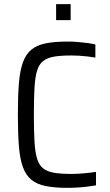

<svg xmlns="http://www.w3.org/2000/svg" viewBox="-20 -896 528 924"><path d="M305 8Q243 8 200.5 -0.5Q158 -9 131.5 -30.5Q105 -52 90.5 -91Q76 -130 71 -192.5Q66 -255 66 -344Q66 -433 71 -495Q76 -557 90.5 -596.5Q105 -636 131.5 -657.5Q158 -679 200.5 -687.5Q243 -696 305 -696Q329 -696 353.5 -694Q378 -692 400.5 -689Q423 -686 439 -682V-619Q420 -622 399.5 -624.5Q379 -627 359.5 -628Q340 -629 323 -629Q273 -629 240.5 -623.5Q208 -618 188 -602.5Q168 -587 158.5 -556Q149 -525 146 -473.5Q143 -422 143 -344Q143 -267 146 -215Q149 -163 158.5 -132Q168 -101 188 -85.5Q208 -70 240.5 -64.5Q273 -59 323 -59Q353 -59 385.5 -62Q418 -65 442 -69V-4Q424 -1 401 2Q378 5 353 6.5Q328 8 305 8ZM250 -799V-876H320V-799Z"/></svg>

Font: Saira SemiCondensed
Style: Regular
Weight: 400
Width: 4
Designer: Hector Gatti with collaboration of the Omnibus-Type team
Foundry: Omnibus-Type
Version: Version 1.101